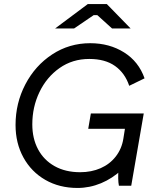

<svg xmlns="http://www.w3.org/2000/svg" viewBox="-20 -920 776 951"><path d="M57 -301Q57 -409 105.5 -502Q154 -595 238.5 -650.5Q323 -706 427 -706Q522 -706 594.5 -660.5Q667 -615 696 -532L620 -495Q599 -558 550 -593Q501 -628 422 -628Q339 -628 275 -583Q211 -538 175.5 -464Q140 -390 140 -304Q140 -234 168.5 -180.5Q197 -127 250.5 -97Q304 -67 377 -67Q433 -67 478.5 -87Q524 -107 553.5 -145Q583 -183 591 -233L604 -315L632 -282H417L430 -358H692L630 0H569Q563 -30 567 -85L584 -80Q537 -36 480.5 -12.5Q424 11 364 11Q274 11 204.5 -29Q135 -69 96 -140Q57 -211 57 -301ZM415 -900H509L627 -779H535L462 -845H444L347 -779H253Z"/></svg>

Font: Fixel Italic Variable 20240409 Display Thin
Style: Italic
Weight: 100
Italic angle: -10°
Designer: AlfaBravo + MacPaw
Foundry: Kyrylo Tkachov, Marchela Mozhyna, Serhii Makarenko, Maria Weinstein, Zakhar Kryvoshyya
Version: Version 1.211;Glyphs 3.2 (3225)